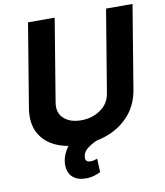

<svg xmlns="http://www.w3.org/2000/svg" viewBox="-98 -807 938 1091"><g transform="rotate(-10 370.5 -262.0)"><path d="M588.8 -727.3H741.5L661.9 -246.4Q648.4 -164.1 600 -106.7Q551.5 -49.4 478.5 -19.5Q405.5 10.3 317.8 10.3Q229.8 10.3 166.7 -19.5Q103.7 -49.4 74.6 -106.7Q45.5 -164.1 58.9 -246.4L138.5 -727.3H292.3L213.8 -251.8Q204.2 -193.5 240.2 -160.2Q276.3 -126.8 340.2 -126.8Q404.1 -126.8 452.2 -160.2Q500.4 -193.5 509.9 -251.8ZM308.6 203.1Q261.7 203.1 234 178.8Q206.3 154.5 205.6 109.4Q204.2 66.1 230.3 22.7Q256.4 -20.6 306.8 -41.5L411.9 -0.7Q376.4 14.9 352.3 33Q328.1 51.1 324.2 76.7Q317.5 112.2 352.3 112.2Q364.3 112.2 373.9 109.2Q383.5 106.2 391 103.7L394.2 181.8Q380 189.3 358 196.2Q335.9 203.1 308.6 203.1Z"/></g></svg>

Font: Inter UI
Style: Bold Italic
Weight: 700
Italic angle: 9.39999°
Designer: Rasmus Andersson
Foundry: rsms
Version: 3.2;8d6f07862